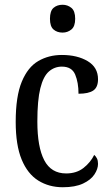

<svg xmlns="http://www.w3.org/2000/svg" viewBox="-20 -777 466 807"><path d="M244 10Q186 10 141 -18Q96 -46 71 -106.5Q46 -167 46 -265Q46 -372 71.5 -433.5Q97 -495 141 -520.5Q185 -546 240 -546Q305 -546 348.5 -520Q392 -494 392 -444Q392 -410 372 -396.5Q352 -383 310 -383Q310 -430 296 -463.5Q282 -497 240 -497Q209 -497 185.5 -476.5Q162 -456 149.5 -406Q137 -356 137 -266Q137 -159 166 -103.5Q195 -48 258 -48Q302 -48 331.5 -71.5Q361 -95 376 -126Q383 -120 387.5 -111Q392 -102 392 -88Q392 -67 377 -44Q362 -21 329 -5.5Q296 10 244 10ZM243 -640Q220 -640 205 -653Q190 -666 190 -698Q190 -731 205 -744Q220 -757 243 -757Q264 -757 280 -744Q296 -731 296 -698Q296 -666 280 -653Q264 -640 243 -640Z"/></svg>

Font: Noto Serif Condensed
Style: Regular
Weight: 400
Width: 3
Designer: Monotype Design Team
Foundry: Monotype Imaging Inc.
Version: Version 2.013; ttfautohint (v1.8.4.7-5d5b)